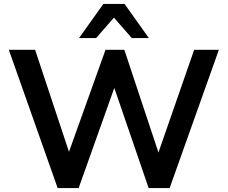

<svg xmlns="http://www.w3.org/2000/svg" viewBox="-20 -959 1161 979"><path d="M274 0 25 -705H159L351 -127H311L518 -705H614L806 -127H769L970 -705H1096L845 0H738L552 -542H574L381 0ZM383 -765 507 -939H615L739 -765H652L561 -869L470 -765Z"/></svg>

Font: Mulish ExtraLight
Style: Regular
Weight: 200
Designer: Vernon Adams
Foundry: Vernon Adams
Version: Version 3.603